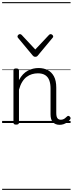

<svg xmlns="http://www.w3.org/2000/svg" viewBox="-20 -1161 686 1812"><path d="M542 17Q522 17 506 10.5Q490 4 479 -8Q468 -20 462.5 -38.5Q457 -57 457 -82V-326Q457 -371 445 -403Q433 -435 406.5 -452Q380 -469 337 -469Q309 -469 282 -461Q255 -453 231.5 -435.5Q208 -418 189.5 -388Q171 -358 159 -314V-4Q159 6 152.5 10.5Q146 15 132 15Q119 15 113 10.5Q107 6 107 -4V-496Q107 -506 113 -510.5Q119 -515 132 -515Q146 -515 152.5 -510.5Q159 -506 159 -496V-405Q176 -437 197 -459Q218 -481 242.5 -494Q267 -507 292.5 -513Q318 -519 344 -519Q392 -519 429.5 -500Q467 -481 489 -440.5Q511 -400 511 -334V-94Q511 -74 515 -60Q519 -46 528.5 -38.5Q538 -31 553 -31Q563 -31 573 -34Q583 -37 593 -44.5Q603 -52 613 -62Q619 -68 625.5 -67.5Q632 -67 639 -60Q645 -54 646 -47.5Q647 -41 642 -34Q631 -19 614.5 -7Q598 5 580 11Q562 17 542 17ZM458 -839Q466 -839 474 -832Q482 -825 482 -816Q482 -814 481 -810.5Q480 -807 476 -804L338 -638Q334 -632 328 -628.5Q322 -625 313 -625Q304 -625 298.5 -628.5Q293 -632 288 -638L150 -804Q147 -807 146 -810.5Q145 -814 145 -816Q145 -825 152.5 -832Q160 -839 168 -839Q173 -839 177 -837Q181 -835 185 -831L313 -694L442 -831Q446 -835 449.5 -837Q453 -839 458 -839ZM0 621H646V631H0ZM0 -20H646V0H0ZM0 -505H646V-500H0ZM0 -1141H646V-1131H0Z"/></svg>

Font: Playwrite BR Guides
Style: Regular
Weight: 400
Designer: Veronika Burian, José Scaglione
Foundry: TypeTogether
Version: Version 1.003